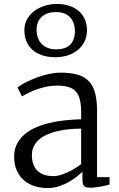

<svg xmlns="http://www.w3.org/2000/svg" viewBox="-20 -930 597 961"><path d="M139.6 -155.8Q139.6 -126 147.9 -105.5Q156.2 -85 170.9 -72.3Q185.5 -59.6 205.1 -54Q224.6 -48.3 247.6 -48.3Q262.7 -48.3 280.5 -53.5Q298.3 -58.6 316.9 -66.9Q335.4 -75.2 353.3 -86.2Q371.1 -97.2 386.2 -108.9V-286.1Q323.7 -285.6 277.3 -275.9Q231 -266.1 200.4 -249Q169.9 -231.9 154.8 -208Q139.6 -184.1 139.6 -155.8ZM50.8 -146Q50.8 -180.7 64.2 -208Q77.6 -235.4 101.1 -255.9Q124.5 -276.4 156.5 -290.8Q188.5 -305.2 225.8 -314.2Q263.2 -323.2 304 -327.6Q344.7 -332 386.2 -333V-364.3Q386.2 -401.4 380.6 -427.5Q375 -453.6 361.3 -470Q347.7 -486.3 324.5 -493.9Q301.3 -501.5 266.1 -501.5Q236.8 -501.5 210.2 -495.6Q183.6 -489.7 160.9 -481.4Q138.2 -473.1 120.1 -463.9Q102.1 -454.6 90.3 -447.8H89.8L67.9 -491.7Q72.3 -496.1 83.7 -503.4Q95.2 -510.7 111.6 -519Q127.9 -527.3 148.2 -535.6Q168.5 -543.9 190.9 -550.8Q213.4 -557.6 237.1 -562Q260.7 -566.4 283.7 -566.4Q334.5 -566.4 369.4 -555.9Q404.3 -545.4 425.8 -522.2Q447.3 -499 456.5 -462.4Q465.8 -425.8 465.8 -373V-43.5H528.3V-6.3Q520 -3.9 508.5 -1.2Q497.1 1.5 484.4 3.7Q471.7 5.9 458.7 7.6Q445.8 9.3 434.6 9.3Q423.8 9.3 415.8 8.3Q407.7 7.3 402.6 2.9Q397.5 -1.5 395 -10Q392.6 -18.6 392.6 -33.2V-69.8Q383.3 -61.5 366.7 -47.9Q350.1 -34.2 327.6 -21Q305.2 -7.8 277.3 1.7Q249.5 11.2 217.8 11.2Q184.6 11.2 154.3 2Q124 -7.3 101.1 -26.6Q78.1 -45.9 64.5 -75.4Q50.8 -105 50.8 -146ZM260.7 -683.1Q308.1 -683.1 331.3 -706.5Q354.5 -730 355 -774.4Q355 -793.5 349.6 -810.8Q344.2 -828.1 333 -841.1Q321.8 -854 304 -861.8Q286.1 -869.6 261.2 -869.6H260.7Q214.8 -869.6 189 -845.9Q163.1 -822.3 163.1 -780.8Q163.1 -761.7 168.7 -743.9Q174.3 -726.1 186.3 -712.6Q198.2 -699.2 216.6 -691.2Q234.9 -683.1 260.3 -683.1ZM257.3 -643.6Q217.8 -643.6 188.2 -654.3Q158.7 -665 139.4 -683.6Q120.1 -702.1 110.8 -727.1Q102.1 -750.5 102.1 -777.8Q102.1 -779.3 102.1 -780.8Q102.5 -812 116.7 -835.9Q130.9 -859.9 153.8 -876.5Q176.8 -893.1 205.8 -901.6Q234.9 -910.2 264.2 -910.2H264.6Q301.3 -910.2 329.6 -900.1Q357.9 -890.1 377 -872.3Q396 -854.5 405.8 -830.3Q415.5 -806.2 415.5 -778.3Q415 -745.6 402.1 -720.5Q389.2 -695.3 367.4 -678.2Q345.7 -661.1 317.1 -652.3Q288.6 -643.6 257.8 -643.6Z"/></svg>

Font: MerriweatherLight
Style: Regular
Weight: 300
Designer: Eben Sorkin ( sorkintype@gmail.com )
Foundry: Eben Sorkin
Version: Version 1.055; ttfautohint (v1.4.1)